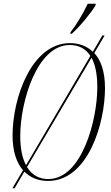

<svg xmlns="http://www.w3.org/2000/svg" viewBox="-20 -954 591 1024"><path d="M356 -782 355 -774H363C409 -816 464 -883 490 -926V-934H448C422 -880 389 -824 356 -782ZM46 50H58L110 -39C143 -5 187 11 236 11C450 11 540 -297 540 -484C540 -573 518 -633 483 -671L538 -765H526L475 -678C442 -710 398 -724 353 -724C149 -724 47 -433 47 -232C47 -147 68 -86 103 -46ZM88 -229C88 -411 177 -714 352 -714C398 -714 436 -696 462 -656L119 -73C99 -110 88 -161 88 -229ZM237 1C191 1 151 -19 124 -63L468 -646C488 -610 499 -559 499 -489C499 -314 417 1 237 1Z"/></svg>

Font: Noto Serif Display ExtraCondensed ExtraLight
Style: Italic
Weight: 200
Width: 2
Italic angle: -12°
Designer: Monotype Design Team
Foundry: Monotype Imaging Inc.
Version: Version 2.009